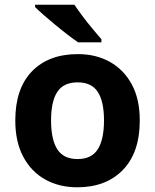

<svg xmlns="http://www.w3.org/2000/svg" viewBox="-20 -786 659 816"><path d="M574 -274Q574 -138 502.5 -64Q431 10 308 10Q232 10 172.5 -23Q113 -56 79 -119.5Q45 -183 45 -274Q45 -410 116 -483Q187 -556 311 -556Q388 -556 447 -523Q506 -490 540 -427.5Q574 -365 574 -274ZM197 -274Q197 -193 223.5 -151.5Q250 -110 310 -110Q369 -110 395.5 -151.5Q422 -193 422 -274Q422 -355 395.5 -395.5Q369 -436 310 -436Q250 -436 223.5 -395.5Q197 -355 197 -274ZM296 -766Q311 -744 331.5 -716.5Q352 -689 373.5 -663.5Q395 -638 411 -619V-606H312Q293 -619 267.5 -638.5Q242 -658 215.5 -680Q189 -702 166 -722Q143 -742 129 -756V-766Z"/></svg>

Font: Noto Sans Sundanese
Style: Bold
Weight: 700
Version: Version 2.003